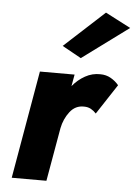

<svg xmlns="http://www.w3.org/2000/svg" viewBox="-53 -775 580 816"><g transform="rotate(5 237.0 -367.0)"><path d="M360 -303 444 -431Q430 -448 410 -459.5Q390 -471 365 -471Q331 -472 300.5 -455Q270 -438 247 -410L256 -460H108L28 0H176L216 -228Q224 -268 247.5 -298.5Q271 -329 308 -328Q325 -328 337.5 -321Q350 -314 360 -303ZM474 -678 366 -734 195 -577 276 -532Z"/></g></svg>

Font: Jost* 700 Bold Italic
Style: Bold Italic
Weight: 700
Italic angle: -10°
Version: Version 3.200; ttfautohint (v0.97) -l 8 -r 50 -G 200 -x 14 -